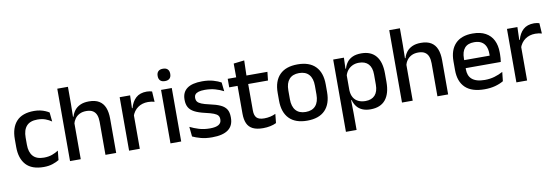

<svg xmlns="http://www.w3.org/2000/svg" viewBox="-59 -1116 5014 1729"><g transform="rotate(-10 2447.5 -251.0)"><path d="M257.5 11.5Q148.5 11.5 95.8 -46.2Q43 -104 43 -209.5V-280Q43 -386 96 -443.5Q149 -501 257.5 -501Q287.5 -501 312.8 -495.5Q338 -490 358.5 -481.2Q379 -472.5 393.5 -463L402 -379Q378 -396 346.5 -407.8Q315 -419.5 273 -419.5Q206 -419.5 173.8 -383.2Q141.5 -347 141.5 -278V-212Q141.5 -144.5 173.8 -108Q206 -71.5 273 -71.5Q315.5 -71.5 348 -83.2Q380.5 -95 406.5 -112L398 -27Q375 -12.5 339.2 -0.5Q303.5 11.5 257.5 11.5Z M920.5 0H822.5V-302Q822.5 -337.5 812.8 -363.5Q803 -389.5 780.8 -404Q758.5 -418.5 720 -418.5Q684.5 -418.5 658.8 -405.5Q633 -392.5 617 -370.5Q601 -348.5 594 -320.5L574.5 -388.5H599Q607.5 -419.5 627 -444.8Q646.5 -470 679 -485Q711.5 -500 758.5 -500Q816 -500 851.5 -478.2Q887 -456.5 903.8 -415Q920.5 -373.5 920.5 -313ZM596.5 0H498.5V-662H596V-506L593.5 -365L596.5 -358Z M1132.5 -295.5 1111.5 -372H1135.5Q1151 -430 1187.5 -463.2Q1224 -496.5 1287 -496.5Q1302 -496.5 1313.8 -494.2Q1325.5 -492 1335 -489L1341 -393.5Q1329 -397.5 1314 -399.8Q1299 -402 1281.5 -402Q1228 -402 1189 -374.5Q1150 -347 1132.5 -295.5ZM1136.5 0H1038.5V-489H1134L1129.5 -346.5L1136.5 -339.5Z M1515 0H1417V-489H1515ZM1466 -561Q1437 -561 1422.8 -575.8Q1408.5 -590.5 1408.5 -616.5V-618.5Q1408.5 -644.5 1422.8 -659.2Q1437 -674 1466 -674Q1495 -674 1509.2 -659.2Q1523.5 -644.5 1523.5 -618.5V-616.5Q1523.5 -590 1509.2 -575.5Q1495 -561 1466 -561Z M1797 11.5Q1738 11.5 1693.5 -0.8Q1649 -13 1619 -27.5L1610 -117Q1647 -98.5 1691.5 -84.8Q1736 -71 1791.5 -71Q1845 -71 1870.8 -86.8Q1896.5 -102.5 1896.5 -133.5V-137.5Q1896.5 -157.5 1886 -170.8Q1875.5 -184 1848.8 -194.5Q1822 -205 1773 -216Q1711.5 -230 1676 -249Q1640.5 -268 1625.2 -295.8Q1610 -323.5 1610 -362.5V-367Q1610 -433 1656 -467Q1702 -501 1794 -501Q1852 -501 1895 -488.5Q1938 -476 1966 -460L1975 -378.5Q1941.5 -396.5 1898.8 -408.8Q1856 -421 1804 -421Q1768.5 -421 1747 -414.2Q1725.5 -407.5 1716 -395.2Q1706.5 -383 1706.5 -366V-362.5Q1706.5 -344 1716.5 -330.2Q1726.5 -316.5 1752.2 -305.8Q1778 -295 1824 -285Q1886 -272 1923 -254.5Q1960 -237 1976.5 -209.8Q1993 -182.5 1993 -139.5V-132Q1993 -60.5 1944 -24.5Q1895 11.5 1797 11.5Z M2263.5 10Q2205 10 2169.5 -7.8Q2134 -25.5 2118 -61.2Q2102 -97 2102 -150.5V-449.5H2199V-162Q2199 -117 2219.5 -96Q2240 -75 2288.5 -75Q2317.5 -75 2344 -81Q2370.5 -87 2393 -98L2384.5 -15Q2360.5 -3 2329 3.5Q2297.5 10 2263.5 10ZM2380 -405H2025.5V-483H2388.5ZM2196.5 -474.5H2103L2102.5 -609L2200.5 -620.5Z M2666.5 12.5Q2558.5 12.5 2502.5 -45Q2446.5 -102.5 2446.5 -210.5V-280Q2446.5 -387.5 2502.5 -444.8Q2558.5 -502 2666.5 -502Q2774.5 -502 2830.2 -444.8Q2886 -387.5 2886 -280V-210.5Q2886 -102.5 2830.2 -45Q2774.5 12.5 2666.5 12.5ZM2666.5 -67Q2726 -67 2757 -102.5Q2788 -138 2788 -204.5V-286Q2788 -352 2757 -387.2Q2726 -422.5 2666.5 -422.5Q2607 -422.5 2576 -387.2Q2545 -352 2545 -286V-204.5Q2545 -138 2576 -102.5Q2607 -67 2666.5 -67Z M3245.5 11Q3202 11 3170.8 -2.8Q3139.5 -16.5 3120 -41.8Q3100.5 -67 3091.5 -100.5H3059L3086.5 -193Q3088 -152 3104 -124.8Q3120 -97.5 3148.2 -84Q3176.5 -70.5 3213.5 -70.5Q3270 -70.5 3300 -103.2Q3330 -136 3330 -199.5V-293Q3330 -355.5 3300.2 -388Q3270.5 -420.5 3213.5 -420.5Q3179.5 -420.5 3153 -407.5Q3126.5 -394.5 3109.2 -372.2Q3092 -350 3085 -321.5L3062 -388.5H3090.5Q3099 -419.5 3117.5 -444.8Q3136 -470 3168.2 -485Q3200.5 -500 3249.5 -500Q3337 -500 3382.8 -445Q3428.5 -390 3428.5 -284.5V-207Q3428.5 -100.5 3382.5 -44.8Q3336.5 11 3245.5 11ZM3088.5 172H2991V-489H3089L3085 -374.5L3086.5 -345.5V-140.5L3086 -121.5L3088.5 17Z M3956 0H3858V-302Q3858 -337.5 3848.2 -363.5Q3838.5 -389.5 3816.2 -404Q3794 -418.5 3755.5 -418.5Q3720 -418.5 3694.2 -405.5Q3668.5 -392.5 3652.5 -370.5Q3636.5 -348.5 3629.5 -320.5L3610 -388.5H3634.5Q3643 -419.5 3662.5 -444.8Q3682 -470 3714.5 -485Q3747 -500 3794 -500Q3851.5 -500 3887 -478.2Q3922.5 -456.5 3939.2 -415Q3956 -373.5 3956 -313ZM3632 0H3534V-662H3631.5V-506L3629 -365L3632 -358Z M4288.5 11.5Q4171.5 11.5 4113.2 -44.2Q4055 -100 4055 -205V-285Q4055 -388.5 4109.2 -445.2Q4163.5 -502 4267.5 -502Q4338 -502 4385 -476.2Q4432 -450.5 4455.5 -403.5Q4479 -356.5 4479 -292V-273.5Q4479 -256.5 4477.5 -239Q4476 -221.5 4473.5 -205.5H4383.5Q4384.5 -231.5 4384.8 -254.5Q4385 -277.5 4385 -296.5Q4385 -337 4372 -365Q4359 -393 4333 -407.8Q4307 -422.5 4267.5 -422.5Q4209 -422.5 4180.5 -389.2Q4152 -356 4152 -294.5V-248.5L4152.5 -237V-193.5Q4152.5 -166 4160.8 -143.5Q4169 -121 4187.2 -104.8Q4205.5 -88.5 4234.5 -79.8Q4263.5 -71 4305 -71Q4352 -71 4393.2 -83Q4434.5 -95 4471 -115L4462 -31.5Q4429 -12 4385.2 -0.2Q4341.5 11.5 4288.5 11.5ZM4453.5 -205.5H4107V-279H4453.5Z M4674 -295.5 4653 -372H4677Q4692.5 -430 4729 -463.2Q4765.5 -496.5 4828.5 -496.5Q4843.5 -496.5 4855.2 -494.2Q4867 -492 4876.5 -489L4882.5 -393.5Q4870.5 -397.5 4855.5 -399.8Q4840.5 -402 4823 -402Q4769.5 -402 4730.5 -374.5Q4691.5 -347 4674 -295.5ZM4678 0H4580V-489H4675.5L4671 -346.5L4678 -339.5Z"/></g></svg>

Font: Anek Malayalam Medium Medium
Style: Regular
Weight: 500
Version: Version 1.003